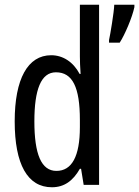

<svg xmlns="http://www.w3.org/2000/svg" viewBox="-20 -780 587 810"><path d="M199 10C251 10 288 -17 317 -68H322L333 0H398V-760H317V-542C317 -521 318 -498 320 -468H316C289 -519 245 -547 196 -547C97 -547 42 -447 42 -268C42 -87 96 10 199 10ZM547 -750V-760H462C461 -728 445 -633 440 -611V-600H485C507 -634 538 -707 547 -750ZM218 -59C154 -59 125 -130 125 -268C125 -402 153 -475 216 -475C286 -475 317 -412 317 -274V-244C317 -120 283 -59 218 -59Z"/></svg>

Font: Noto Sans Gurmukhi UI ExtraCondensed
Style: Regular
Weight: 400
Width: 2
Designer: Jelle Bosma - Monotype Design Team
Foundry: Monotype Imaging Inc.
Version: Version 2.004